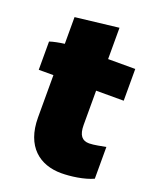

<svg xmlns="http://www.w3.org/2000/svg" viewBox="-128 -739 670 824"><g transform="rotate(20 207.0 -327.0)"><path d="M252 9C293 9 355 1 396 -18V-163C378 -160 343 -152 321 -152C289 -152 272 -171 272 -219V-375H398V-520H274V-663L77 -640V-518C54 -515 27 -510 10 -504V-375H77V-182C77 -49 154 9 252 9Z"/></g></svg>

Font: Fixel Text Black
Style: Regular
Weight: 900
Width: 4
Designer: AlfaBravo + MacPaw
Foundry: Kyrylo Tkachov, Marchela Mozhyna, Serhii Makarenko, Maria Weinstein, Zakhar Kryvoshyya
Version: Version 1.211